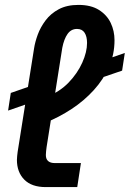

<svg xmlns="http://www.w3.org/2000/svg" viewBox="-20 -763 529 783"><path d="M13 -312 24 -384 116 -416 105 -344ZM338 -427 339 -495 489 -547 478 -475ZM167 0Q109 0 79 -30.5Q49 -61 49 -111Q49 -119 50 -127Q51 -135 52 -144L119 -566Q123 -592 134 -622Q145 -652 166 -680Q187 -708 220 -725.5Q253 -743 300 -743Q351 -743 383.5 -722.5Q416 -702 431.5 -669.5Q447 -637 447 -599Q447 -541 424.5 -490Q402 -439 362.5 -395.5Q323 -352 272 -318.5Q221 -285 164 -262L172 -369Q224 -389 260 -426.5Q296 -464 315.5 -507.5Q335 -551 335 -588Q335 -614 325 -629.5Q315 -645 294 -645Q270 -645 255.5 -624.5Q241 -604 234 -568L170 -163Q169 -156 168 -146.5Q167 -137 167 -131Q167 -114 176.5 -106Q186 -98 203 -98H310L295 0Z"/></svg>

Font: MuseoModerno Thin Medium
Style: Italic
Weight: 500
Italic angle: -9°
Version: Version 1.003